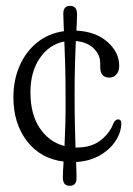

<svg xmlns="http://www.w3.org/2000/svg" viewBox="-20 -534 440 637"><path d="M227.5 -219Q227.5 -162.5 228.5 -119.5Q229.5 -76.5 230.5 -44.5Q232 -44.5 233.5 -44.5Q284 -44.5 314.8 -69.2Q345.5 -94 356.5 -125.5Q363.5 -138 371.5 -138Q383 -138 382.5 -122.5Q381 -91.5 361.5 -63.5Q342 -35.5 309 -17.2Q276 1 232.5 3.5Q233 20 233.5 33Q234 46 234 56.5Q234 82.5 211 82.5Q188.5 82.5 188.5 55Q188.5 44.5 189.2 31.5Q190 18.5 191 2Q114.5 -7.5 69.5 -65.8Q24.5 -124 24.5 -211.5Q24.5 -268.5 45 -315.5Q65.5 -362.5 103.2 -393Q141 -423.5 192 -430.5Q191.5 -449 190.8 -463.2Q190 -477.5 190 -488.5Q190 -514.5 212.5 -514.5Q235.5 -514.5 235.5 -487.5Q235.5 -477 235 -463.5Q234.5 -450 233.5 -432.5Q298.5 -429 337 -394.5Q375.5 -360 375.5 -315.5Q375.5 -298 366.2 -287.2Q357 -276.5 342.5 -276.5Q312.5 -276.5 312.5 -312V-324Q312.5 -352.5 290.8 -373.5Q269 -394.5 231.5 -398Q230 -365.5 228.8 -321.8Q227.5 -278 227.5 -219ZM81 -228Q81 -154.5 112.2 -108.5Q143.5 -62.5 194 -49.5Q195.5 -81 196.8 -122.8Q198 -164.5 197.5 -219Q197.5 -277 196.2 -320.5Q195 -364 193.5 -396.5Q143 -386.5 112 -341Q81 -295.5 81 -228Z"/></svg>

Font: Fraunces 144pt SuperSoft Light
Style: Regular
Weight: 300
Version: Version 1.000;[0bf87f6ff]